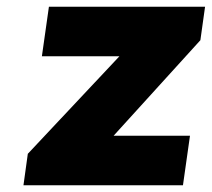

<svg xmlns="http://www.w3.org/2000/svg" viewBox="-20 -553 632 573"><path d="M50 0 63 -94 403 -456 393 -385H105L126 -533H592L578 -433L261 -84L266 -148H547L526 0Z"/></svg>

Font: Lexend ExtBd
Style: Italic
Weight: 800
Italic angle: -8.13011°
Designer: Bonnie Shaver-Troup, Thomas Jockin
Foundry: Lexend
Version: Version 1.007